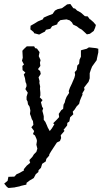

<svg xmlns="http://www.w3.org/2000/svg" viewBox="-20 -741 512 961"><path d="M23 200 15 195 1 178 18 164 22 144 52 143 63 131 75 126 100 112 99 106 114 88 131 74 127 60 142 44 150 31 162 19 167 3 162 -17 165 -36 163 -45 155 -63 145 -70 151 -85 137 -104 147 -116 145 -135 139 -145 135 -158 130 -171 132 -188 128 -207 120 -219 118 -233 113 -242V-257L119 -277L107 -295L113 -310L112 -321L108 -330L105 -350L99 -368L107 -378L93 -390L92 -411L100 -418L90 -437L94 -452L92 -487L100 -496L114 -509H151L156 -500L165 -498L178 -480L174 -460L183 -440L180 -427L182 -411L170 -395L181 -385L184 -371L173 -354L178 -335L177 -326L181 -308L180 -297L182 -278V-263L179 -254L193 -240L185 -229L191 -206L196 -199L192 -186L196 -172L199 -159V-141L207 -131L215 -113L219 -103L229 -85L240 -99L252 -119L246 -124L266 -144L276 -155L274 -171L287 -190L296 -196L298 -217L304 -228L307 -241L313 -256L326 -276L324 -285L330 -302L340 -323L345 -335L352 -351L356 -366L354 -380L364 -391L367 -413L376 -422L378 -442L385 -457V-489L391 -491L414 -497L425 -504L461 -500L472 -497V-479L465 -447L464 -440L451 -422L441 -408L435 -393L429 -375V-349L423 -331L418 -325L401 -303L403 -292L392 -274L393 -267L386 -252L380 -237L376 -221L364 -209L353 -192L344 -182L347 -169L331 -154L327 -133L317 -126L316 -113L298 -91L303 -86L284 -64L286 -50L280 -35L265 -28L257 -16L236 16L227 31L226 38L212 54L209 67L191 79L185 99L173 111L172 120L159 131L149 150L129 162L113 174L112 183L86 189L77 192L57 196L54 197ZM176 -568 150 -575 149 -580 132 -594 133 -612 154 -624 170 -634 194 -644 199 -653 217 -661 227 -665 243 -671 255 -688 268 -695 290 -700 316 -719 332 -721 347 -700 356 -698 366 -688 383 -679 387 -676 405 -660 419 -659 429 -645 432 -644 448 -630 453 -624 460 -616 456 -602 449 -586 430 -572 415 -569 400 -583 389 -593 376 -600 365 -609 346 -618 340 -629 329 -639 313 -644 295 -642 282 -640 269 -628 266 -619 241 -610 232 -597 210 -592 205 -583 191 -576Z"/></svg>

Font: Winky Rough Light
Style: Italic
Weight: 300
Italic angle: -8.97852°
Designer: Simon Atzbach
Foundry: typofactur
Version: Version 1.206; ttfautohint (v1.8.4.7-5d5b)